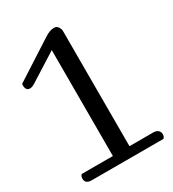

<svg xmlns="http://www.w3.org/2000/svg" viewBox="-191 -832 845 936"><g transform="rotate(-30 232.0 -364.0)"><path d="M12 -25Q12 -40 21 -47H196V-643L47 -549Q25 -534 12 -534Q-12 -534 -12 -564L-11 -573L205 -712Q235 -732 259 -732Q283 -732 290 -700V-48H424Q441 -48 450.5 -39.5Q460 -31 460 -17Q460 -3 451 4H48Q12 4 12 -25Z"/></g></svg>

Font: Sofia
Style: Regular
Weight: 400
Designer: Paula Nazal and Daniel Hernndez
Foundry: Paula Nazal, Daniel Hernndez
Version: Version 1.001